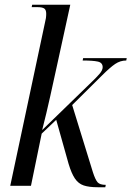

<svg xmlns="http://www.w3.org/2000/svg" viewBox="-20 -780 552 806"><path d="M390 6Q354 6 331.5 -1.5Q309 -9 294.5 -30.5Q280 -52 268 -92L216 -277L155 -219L110 0H23L169 -686Q174 -704 174 -722Q174 -739 165.5 -744.5Q157 -750 138 -750H113L115 -760H275L221 -513Q207 -449 191 -376.5Q175 -304 157 -234L363 -434Q384 -454 397.5 -469.5Q411 -485 411 -498Q411 -517 390.5 -521.5Q370 -526 327 -526L329 -536H512L510 -526Q485 -526 463.5 -511.5Q442 -497 408 -463L283 -339L370 -57Q380 -26 389.5 -15Q399 -4 424 -4L422 6Z"/></svg>

Font: Noto Serif Display ExtraCondensed
Style: Italic
Weight: 400
Width: 2
Italic angle: -12°
Designer: Monotype Design Team
Foundry: Monotype Imaging Inc.
Version: Version 2.009